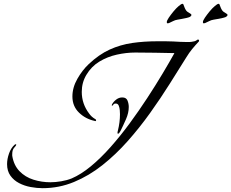

<svg xmlns="http://www.w3.org/2000/svg" viewBox="-20 -939 1211 1005"><path d="M203 46Q173 46 140.5 40Q108 34 80 19.5Q52 5 34.5 -19.5Q17 -44 17 -80Q17 -106 27 -135Q37 -164 56 -181Q59 -184 63 -184Q65 -184 65 -182Q65 -177 54.5 -166Q44 -155 44 -132V-124Q52 -74 82 -43Q112 -12 155 1.5Q198 15 244 15Q270 15 300 10Q330 5 355 -5Q404 -26 455.5 -68.5Q507 -111 558.5 -169Q610 -227 658.5 -293Q707 -359 750.5 -425.5Q794 -492 830.5 -553Q867 -614 893 -661Q842 -662 790.5 -663Q739 -664 688 -664Q641 -664 591.5 -653Q542 -642 500 -616.5Q458 -591 432 -547Q408 -507 408 -458Q408 -395 447 -344Q459 -327 478 -316Q483 -314 483 -310Q483 -305 478 -305L476 -306Q428 -316 393.5 -349.5Q359 -383 359 -434Q359 -481 385 -526.5Q411 -572 444 -603Q498 -654 554 -679.5Q610 -705 672 -714Q734 -723 805 -723Q825 -723 845.5 -723Q866 -723 886 -722Q905 -721 923 -720Q941 -719 960 -719Q965 -719 971 -719Q977 -719 982 -720Q993 -722 998 -723Q1003 -724 1012 -730Q1014 -732 1016 -732Q1022 -732 1022 -726Q1022 -723 1020 -721Q1002 -702 986 -682.5Q970 -663 956 -640Q916 -576 868.5 -500.5Q821 -425 766 -348Q711 -271 648.5 -200.5Q586 -130 516 -74.5Q446 -19 367.5 13.5Q289 46 203 46ZM598 -239Q595 -239 595 -243Q595 -246 595.5 -249Q596 -252 597 -255Q608 -299 608 -341Q608 -349 607 -362Q606 -375 601.5 -386Q597 -397 586 -397Q576 -397 573.5 -391.5Q571 -386 567 -386Q565 -386 565 -388L566 -392Q574 -407 588.5 -418Q603 -429 620 -429Q641 -429 647.5 -412.5Q654 -396 654 -379Q654 -348 639.5 -315Q625 -282 611 -254Q610 -251 605.5 -245Q601 -239 598 -239ZM1046 -817Q1042 -817 1042 -823Q1042 -831 1052.5 -846.5Q1063 -862 1077 -879Q1091 -896 1104.5 -907.5Q1118 -919 1124 -919Q1129 -919 1130 -913Q1133 -905 1136 -897.5Q1139 -890 1145 -882Q1148 -878 1159.5 -871.5Q1171 -865 1171 -861Q1171 -858 1169 -856Q1167 -854 1165 -852Q1162 -849 1147.5 -845.5Q1133 -842 1118 -839.5Q1103 -837 1098 -836Q1085 -834 1075 -828.5Q1065 -823 1053 -818Q1050 -817 1046 -817ZM857 -817Q853 -817 853 -823Q853 -831 863.5 -846.5Q874 -862 888 -879Q902 -896 915.5 -907.5Q929 -919 935 -919Q940 -919 941 -913Q944 -905 947 -897.5Q950 -890 956 -882Q959 -878 970.5 -871.5Q982 -865 982 -861Q982 -858 980 -856Q978 -854 976 -852Q973 -849 958.5 -845.5Q944 -842 929 -839.5Q914 -837 909 -836Q896 -834 886 -828.5Q876 -823 864 -818Q861 -817 857 -817Z"/></svg>

Font: My Soul
Style: Regular
Weight: 400
Designer: Robert E. Leuschke
Foundry: Robert E. Leuschke
Version: Version 1.010; ttfautohint (v1.8.4.7-5d5b)